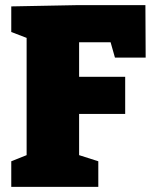

<svg xmlns="http://www.w3.org/2000/svg" viewBox="-20 -730 600 750"><path d="M24 0V-100L84 -124V-582L24 -605V-705L284 -710H548L549 -505H429L412 -565H289V-430H469V-285H289V-124L364 -100V0Z"/></svg>

Font: Bitter Black
Style: Regular
Weight: 900
Designer: Sol Matas, and Bitter project Authors
Foundry: Sol Matas
Version: Version 2.001